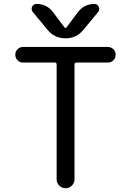

<svg xmlns="http://www.w3.org/2000/svg" viewBox="-20 -999 675 998"><path d="M541 -673.8H377Q367.2 -673.8 367.2 -664.1V-66.4Q367.2 -47.9 353.5 -34.2Q339.8 -20.5 320.8 -20.5Q301.8 -20.5 288.1 -34.2Q274.4 -47.9 274.4 -66.4V-664.1Q274.4 -673.8 264.6 -673.8H99.6Q83 -673.8 71.3 -685.5Q59.6 -697.3 59.6 -714.4Q59.6 -731.4 71.3 -743.2Q83 -754.9 99.6 -754.9H541Q557.6 -754.9 569.3 -743.2Q581.1 -731.4 581.1 -714.4Q581.1 -697.3 569.3 -685.5Q557.6 -673.8 541 -673.8ZM314.5 -857.4Q320.3 -849.6 326.2 -857.4L384.8 -935.5Q417 -978.5 470.7 -978.5Q486.3 -978.5 493.2 -963.9Q496.1 -958 496.1 -952.1Q496.1 -944.3 490.2 -936.5L414.1 -844.7Q377.9 -799.8 320.3 -799.8Q262.7 -799.8 226.6 -844.7L150.4 -936.5Q144.5 -944.3 144.5 -952.1Q144.5 -958 146.5 -963.9Q154.3 -978.5 169.9 -978.5Q223.6 -978.5 255.9 -935.5Z"/></svg>

Font: Gen Jyuu GothicX Regular
Style: Regular
Weight: 400
Designer: [Source Han Sans]
Ryoko NISHIZUKA  (kana & ideographs); Paul D. Hunt (Latin, Greek & Cyrillic); Wenlong ZHANG  (bopomofo
Version: Version 1.002.20150607